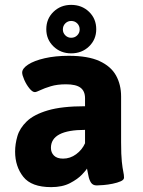

<svg xmlns="http://www.w3.org/2000/svg" viewBox="-20 -760 585 788"><path d="M272 -541Q229 -541 199.5 -569.5Q170 -598 170 -640Q170 -683 199.5 -711.5Q229 -740 272 -740Q316 -740 345.5 -711.5Q375 -683 375 -640Q375 -598 345.5 -569.5Q316 -541 272 -541ZM272 -605Q287 -605 297 -615Q307 -625 307 -639Q307 -654 297 -664Q287 -674 272 -674Q258 -674 248 -664Q238 -654 238 -639Q238 -625 248 -615Q258 -605 272 -605ZM190 8Q109 8 75.5 -34.5Q42 -77 42 -138Q42 -169 51.5 -201.5Q61 -234 90 -262Q119 -290 176.5 -307Q234 -324 329 -324V-357Q329 -386 310.5 -400Q292 -414 251 -414Q215 -414 188.5 -406Q162 -398 145.5 -390Q129 -382 123 -382Q113 -382 100.5 -397.5Q88 -413 79.5 -432.5Q71 -452 71 -462Q71 -479 95.5 -495Q120 -511 163.5 -521Q207 -531 262 -531Q341 -531 388 -509.5Q435 -488 456 -450.5Q477 -413 477 -364V-176Q477 -124 480 -96.5Q483 -69 486 -55.5Q489 -42 489 -31Q489 -22 475.5 -16Q462 -10 442.5 -6Q423 -2 404.5 -0.5Q386 1 377 1Q361 1 353.5 -10.5Q346 -22 343 -38.5Q340 -55 337 -68Q334 -62 316.5 -43.5Q299 -25 267.5 -8.5Q236 8 190 8ZM239 -109Q268 -109 292.5 -127Q317 -145 329 -172V-227Q189 -227 189 -153Q189 -134 201.5 -121.5Q214 -109 239 -109Z"/></svg>

Font: Asap
Style: Bold
Weight: 700
Designer: Pablo Cosgaya
Foundry: Omnibus-Type
Version: Version 3.001; ttfautohint (v1.8.3)